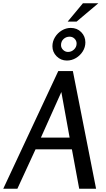

<svg xmlns="http://www.w3.org/2000/svg" viewBox="-33 -1163 655 1183"><path d="M416 -725 559 0H455L410 -243H186L74 0H-13L326 -725ZM345 -596 219 -315H396ZM478 -1143H573L439 -1030H384ZM403 -991Q442 -991 467.5 -965Q493 -939 493 -902Q493 -872 477 -846.5Q461 -821 435 -805.5Q409 -790 379 -790Q342 -790 316 -816Q290 -842 290 -878Q290 -908 306 -934Q322 -960 348 -975.5Q374 -991 403 -991ZM396 -937Q374 -937 358.5 -922.5Q343 -908 343 -885Q343 -868 356 -855.5Q369 -843 386 -843Q407 -843 423 -858Q439 -873 439 -895Q439 -912 426.5 -924.5Q414 -937 396 -937Z"/></svg>

Font: Rosario Medium
Style: Italic
Weight: 500
Italic angle: -8.05°
Version: Version 1.201